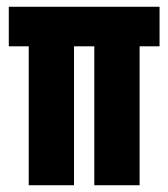

<svg xmlns="http://www.w3.org/2000/svg" viewBox="-20 -548 498 568"><path d="M65 0V-411H6V-528H452V-411H393V0H259V-411H199V0Z"/></svg>

Font: Bricolage Grotesque 96pt Condensed Bricolage Grotesque 48pt Condensed Regular
Style: Bold
Weight: 700
Width: 3
Designer: Mathieu Triay
Foundry: Atelier Triay
Version: Version 1.001; ttfautohint (v1.8.4.7-5d5b);gftools[0.9.33.de